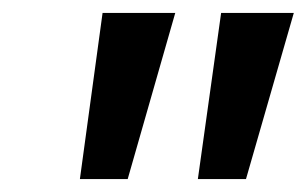

<svg xmlns="http://www.w3.org/2000/svg" viewBox="-20 -734 476 298"><path d="M252 -713.9 178.2 -456.1H104L139.2 -713.9ZM436 -713.9 361.8 -456.1H287.1L323.2 -713.9Z"/></svg>

Font: f52132580099584   
Style: Italic
Weight: 600
Italic angle: -12°
Foundry: Ascender Corporation
Version: Version 1.10